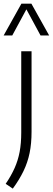

<svg xmlns="http://www.w3.org/2000/svg" viewBox="-46 -830 296 1080"><path d="M26 231 -14 204Q17 158.5 36.2 115.2Q55.5 72 64.5 24Q73.5 -24 73.5 -84V-541.5H131.5V-89Q131.5 -22.5 120.5 30.8Q109.5 84 86.2 132.2Q63 180.5 26 231ZM-25.5 -630.5 74.5 -809.5H130.5L230.5 -630.5H182L102.5 -777.5L23 -630.5Z"/></svg>

Font: Encode Sans SmCnd Lt
Style: Regular
Weight: 300
Width: 4
Designer: Multiple Designers
Foundry: Impallari Type
Version: Version 3.002; ttfautohint (v1.8.3) -l 8 -r 50 -G 200 -x 14 